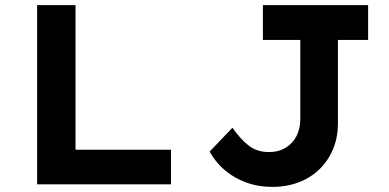

<svg xmlns="http://www.w3.org/2000/svg" viewBox="-20 -720 1518 750"><path d="M125 0V-700H275V-135H648V0ZM1044 10Q994 10 954 -3Q914 -16 884 -36Q854 -56 832.5 -80.5Q811 -105 799 -128L888 -221Q903 -200 918.5 -182.5Q934 -165 950.5 -152Q967 -139 987 -132.5Q1007 -126 1031 -126Q1068 -126 1096 -143Q1124 -160 1138.5 -189Q1153 -218 1153 -254V-564H1007V-700H1418V-564H1300V-237Q1300 -185 1282 -140Q1264 -95 1230 -61Q1196 -27 1148.5 -8.5Q1101 10 1044 10Z"/></svg>

Font: Lexend Exa SemiBold
Style: Regular
Weight: 600
Designer: Bonnie Shaver-Troup, Thomas Jockin
Foundry: Lexend
Version: Version 1.007